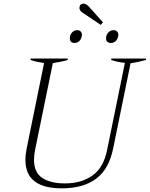

<svg xmlns="http://www.w3.org/2000/svg" viewBox="-20 -1020 819 1050"><path d="M428 -953Q420 -959 416.5 -967Q413 -975 415 -982Q418 -1000 437 -1000Q450 -1000 465 -985L543 -898L531 -884ZM362 -810Q362 -830 374 -842.5Q386 -855 402 -855Q414 -855 421 -848Q428 -841 428 -830Q428 -823 427 -820Q423 -804 412.5 -794.5Q402 -785 388 -785Q376 -785 369 -791.5Q362 -798 362 -810ZM560 -810Q560 -829 572 -842Q584 -855 601 -855Q613 -855 620 -848Q627 -841 627 -830Q627 -823 626 -820Q622 -804 611.5 -794.5Q601 -785 587 -785Q574 -785 567 -791.5Q560 -798 560 -810ZM119 -145Q119 -175 126 -209L221 -675Q172 -683 147 -692L148 -700H351L350 -692Q318 -682 269 -675L172 -201Q166 -171 166 -146Q166 -77 211 -47Q256 -17 336 -17Q425 -17 486 -60.5Q547 -104 566 -201L663 -676Q620 -681 588 -692L589 -700H779L778 -692Q741 -681 694 -674L599 -209Q576 -95 505.5 -42.5Q435 10 318 10Q119 10 119 -145Z"/></svg>

Font: Trirong ExtraLight
Style: Italic
Weight: 275
Italic angle: -12°
Designer: Katatrad Team
Foundry: CadsonDemak
Version: Version 1.003